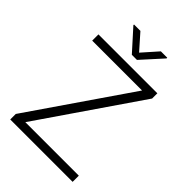

<svg xmlns="http://www.w3.org/2000/svg" viewBox="-258 -1005 1114 1114"><g transform="rotate(45 299.0 -448.5)"><path d="M43.9 0ZM116.7 -50.8H555.7V0H43.9V-45.4L465.8 -659.7H56.6V-710.9H540V-668ZM298.3 -802.7 382.3 -897.5H434.6V-891.6L319.3 -764.2H277.3L162.1 -892.1V-897.5H214.4Z"/></g></svg>

Font: Roboto Light
Style: Regular
Weight: 300
Designer: Google
Version: Version 2.134; 2016; ttfautohint (v1.6)